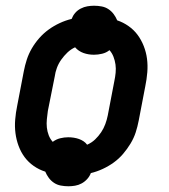

<svg xmlns="http://www.w3.org/2000/svg" viewBox="-20 -600 590 670"><path d="M219 50Q205 50 192 47.5Q179 45 168.5 38Q158 31 150.5 21Q143 11 138 -1Q116 -8 97.5 -21Q79 -34 66 -51.5Q53 -69 45 -90.5Q37 -112 34 -135Q31 -158 33 -182.5Q35 -207 40 -231L63 -351Q67 -372 73.5 -392Q80 -412 91 -431Q102 -450 117 -467Q132 -484 150 -497Q168 -510 188.5 -519.5Q209 -529 230 -534Q234 -545 242 -554.5Q250 -564 261.5 -570Q273 -576 285 -578Q297 -580 308 -580Q322 -580 335 -577.5Q348 -575 358.5 -568Q369 -561 376.5 -551Q384 -541 389 -529Q410 -522 428.5 -509Q447 -496 460 -478.5Q473 -461 481.5 -439.5Q490 -418 493 -395Q496 -372 494 -347.5Q492 -323 487 -299L464 -179Q460 -158 453.5 -138Q447 -118 435.5 -99Q424 -80 409.5 -63Q395 -46 377 -33Q359 -20 338.5 -10.5Q318 -1 297 4Q293 15 284.5 24.5Q276 34 265 40Q254 46 242 48Q230 50 219 50ZM284 -95Q300 -102 312 -113.5Q324 -125 333 -138.5Q342 -152 347.5 -167Q353 -182 356 -197L379 -317Q382 -331 383.5 -346Q385 -361 383 -375Q381 -389 376 -402Q371 -415 362 -425Q351 -416 336.5 -412.5Q322 -409 308 -409Q298 -409 289 -410.5Q280 -412 271.5 -415Q263 -418 255.5 -423Q248 -428 242 -435Q227 -428 215 -416.5Q203 -405 193.5 -391.5Q184 -378 178.5 -363Q173 -348 171 -333L147 -213Q145 -199 143.5 -184Q142 -169 143.5 -155Q145 -141 150 -128Q155 -115 164 -105Q176 -114 190 -117.5Q204 -121 218 -121Q228 -121 237.5 -119.5Q247 -118 255.5 -115Q264 -112 271.5 -107Q279 -102 284 -95Z"/></svg>

Font: Lode Term
Style: Bold Italic
Weight: 700
Italic angle: -11°
Monospace: yes
Designer: Belleve Invis
Foundry: Belleve Invis
Version: Version 29.2.0